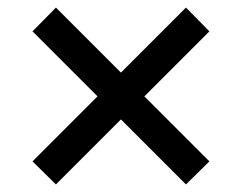

<svg xmlns="http://www.w3.org/2000/svg" viewBox="-20 -540 640 508"><path d="M128 -52 66 -113 238 -285 66 -457 128 -520 300 -348 472 -520 534 -457 362 -285 534 -113 472 -52 300 -224Z"/></svg>

Font: NunitoSans3
Style: Bold
Weight: 700
Designer: Vernon Adams
Foundry: Vernon Adams
Version: Version 3.101;gftools[0.9.27]